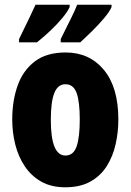

<svg xmlns="http://www.w3.org/2000/svg" viewBox="-20 -786 556 816"><path d="M483 -278Q483 -225 471.5 -173.5Q460 -122 434 -80.5Q408 -39 364.5 -14.5Q321 10 257 10Q198 10 155.5 -14Q113 -38 85.5 -79Q58 -120 45 -171.5Q32 -223 32 -278Q32 -358 55 -422.5Q78 -487 128 -525Q178 -563 259 -563Q360 -563 421.5 -489Q483 -415 483 -278ZM196 -276Q196 -125 258 -125Q292 -125 305.5 -163.5Q319 -202 319 -278Q319 -354 305.5 -391Q292 -428 258 -428Q226 -428 211 -391Q196 -354 196 -276ZM454 -756Q446 -737 423 -709.5Q400 -682 372 -654.5Q344 -627 321 -606H238V-620Q265 -674 283 -710.5Q301 -747 308 -766H454ZM276 -756Q267 -736 245 -709.5Q223 -683 194.5 -656Q166 -629 137 -606H61V-620Q88 -675 105.5 -711.5Q123 -748 131 -766H276Z"/></svg>

Font: Noto Sans Malayalam ExtraCondensed Black
Style: Regular
Weight: 900
Width: 2
Designer: Jelle Bosma - Monotype Design Team
Foundry: Monotype Imaging Inc.
Version: Version 2.104; ttfautohint (v1.8.4.7-5d5b)